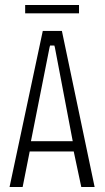

<svg xmlns="http://www.w3.org/2000/svg" viewBox="-20 -743 416 763"><path d="M18 0 150 -620H226L356 0H303L273 -141H98L70 0ZM177 -555 103 -182H269L198 -555L196 -562H179ZM80 -690V-723H294V-690Z"/></svg>

Font: Smooch Sans
Style: Regular
Weight: 400
Designer: Robert E. Leuschke
Foundry: Robert E. Leuschke
Version: Version 1.010; ttfautohint (v1.8.3)